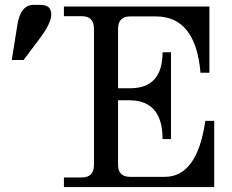

<svg xmlns="http://www.w3.org/2000/svg" viewBox="-20 -759 943 779"><path d="M27.8 -515.6 50.3 -656.7Q63 -739.3 116.7 -739.3H144.5Q167 -739.3 177.5 -729.2Q188 -719.2 188 -700.2Q188 -664.6 139.6 -600.6L75.7 -515.6ZM849.1 0H239.3V-39.1H312Q361.3 -39.1 361.3 -90.8V-641.6Q361.3 -693.4 312 -693.4H239.3V-732.4H829.6V-463.9H793.5Q773.9 -692.4 612.3 -692.4H507.8Q459 -692.4 459 -641.6V-400.9H507.8Q639.6 -400.9 639.6 -546.9H673.8V-194.8H639.6Q639.6 -350.1 507.8 -352.1H459V-90.8Q459 -41.5 507.8 -41.5H648.4Q780.3 -41.5 813 -268.6H849.1Z"/></svg>

Font: Munson
Style: Regular
Weight: 400
Designer: Paul James MIller
Foundry: High-Logic / Made with FontCreator
Version: Version 2.10;May 5, 2019;FontCreator 11.5.0.2430 64-bit